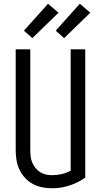

<svg xmlns="http://www.w3.org/2000/svg" viewBox="-20 -999 540 1027"><path d="M260 8Q233 8 206.5 3Q180 -2 156.5 -14.5Q133 -27 114.5 -47Q96 -67 84.5 -91Q73 -115 68.5 -141.5Q64 -168 64 -195V-735H142V-195Q142 -178 144 -161.5Q146 -145 152.5 -129.5Q159 -114 170 -100.5Q181 -87 195 -78Q209 -69 226 -65.5Q243 -62 260 -62Q285 -62 310.5 -68Q336 -74 358 -86V-735H436V-49Q398 -22 352.5 -7Q307 8 260 8ZM323 -795 278 -835 407 -979 463 -931ZM153 -795 108 -835 237 -979 293 -931Z"/></svg>

Font: Moesevka
Style: Regular
Weight: 400
Monospace: yes
Designer: Belleve Invis
Foundry: Belleve Invis
Version: Version 32.5.0; ttfautohint (v1.8.4)